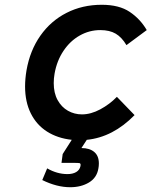

<svg xmlns="http://www.w3.org/2000/svg" viewBox="-20 -578 640 804"><path d="M157 176 177.5 127Q219 151 262.5 151Q284.5 151 299 142.5Q313.5 134 317 117.5Q317.5 115.5 317.5 112Q317.5 106 312.5 105Q307.5 104 287 104H237.5L242.5 67L280.5 7.5Q221 1 177 -27Q133 -55 109 -103.2Q85 -151.5 85 -216Q85 -247.5 91 -283.5Q105.5 -366.5 149 -428.5Q192.5 -490.5 258.8 -524.2Q325 -558 406 -558Q479 -558 523.2 -528.2Q567.5 -498.5 594.5 -452L509.5 -389Q490 -422 464.5 -437Q439 -452 400 -452Q354 -452 313.8 -429.2Q273.5 -406.5 245.8 -365Q218 -323.5 208.5 -269.5Q205 -250 205 -230Q205 -188.5 221.2 -159Q237.5 -129.5 264.5 -114.2Q291.5 -99 323 -99Q360.5 -99 400 -120.2Q439.5 -141.5 469.5 -172.5L543.5 -96Q453 -3.5 343.5 7.5L321 42H321.5Q355 42 374.5 58.2Q394 74.5 394 106.5Q394 117.5 392 127.5Q385.5 166.5 352.5 186.2Q319.5 206 274 206Q218 206 157 176Z"/></svg>

Font: JuliaMono BoldItalic
Style: Regular
Weight: 700
Italic angle: -9°
Monospace: yes
Designer: cormullion
Foundry: corm
Version: Version 0.049; ttfautohint (v1.8.4)